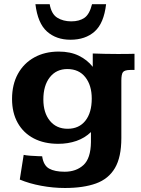

<svg xmlns="http://www.w3.org/2000/svg" viewBox="-20 -705 688 934"><path d="M295.9 209.5Q238.3 209.5 180.4 198.7Q122.6 188 76.2 168.5L95.2 48.3Q105 50.8 126.7 52.5Q148.4 54.2 166.7 54.7Q185.1 55.2 185.1 55.2Q191.4 99.6 218.8 115Q246.1 130.4 294.4 130.4Q350.6 130.4 386 97.9Q421.4 65.4 422.4 -13.7Q422.4 -14.6 422.4 -21.7Q422.4 -28.8 422.4 -37.8Q422.4 -46.9 422.4 -54.2Q422.4 -61.5 422.4 -62.5Q392.6 -33.7 351.8 -19.5Q311 -5.4 263.2 -5.4Q194.8 -5.4 144.3 -31.7Q93.8 -58.1 66.2 -107.2Q38.6 -156.2 38.6 -223.6Q38.6 -293.9 67.1 -345.7Q95.7 -397.5 147 -425.8Q198.2 -454.1 265.6 -454.1Q322.8 -454.1 363.8 -433.8Q404.8 -413.6 431.2 -379.9V-444.8Q460.9 -443.8 490.7 -443.1Q520.5 -442.4 551.8 -442.4Q577.6 -442.4 596.4 -442.6Q615.2 -442.9 634.3 -443.4V-364.7Q626.5 -364.7 622.1 -365Q617.7 -365.2 612.8 -364.7Q585.9 -364.3 578.1 -354Q570.3 -343.8 570.3 -313V-33.7Q570.3 59.6 539.1 112.5Q507.8 165.5 446.8 187.5Q385.7 209.5 295.9 209.5ZM309.1 -78.6Q364.3 -78.6 395.3 -117.7Q426.3 -156.7 426.3 -225.6Q426.3 -290 395 -329.6Q363.8 -369.1 307.6 -369.1Q253.9 -369.1 222.4 -329.1Q190.9 -289.1 190.9 -221.2Q190.9 -156.2 222.7 -117.4Q254.4 -78.6 309.1 -78.6ZM322.8 -511.7Q253.4 -511.7 208.5 -551.8Q163.6 -591.8 152.3 -684.6H221.7Q230 -636.7 258.5 -618.9Q287.1 -601.1 326.7 -601.1Q365.7 -601.1 390.6 -618.2Q415.5 -635.3 427.7 -684.6H496.1Q485.4 -591.8 440.4 -551.8Q395.5 -511.7 322.8 -511.7Z"/></svg>

Font: Kameron
Style: Regular
Weight: 400
Designer: Vernon Adams
Foundry: Vernon Adams
Version: Version 1.100